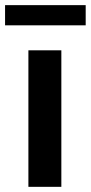

<svg xmlns="http://www.w3.org/2000/svg" viewBox="-44 -723 352 743"><path d="M193.4 -528.3V0H65.9V-528.3ZM287.6 -703.1V-625H-24.4V-703.1Z"/></svg>

Font: Roboto SemiCondensed SemiBold
Style: Regular
Weight: 600
Width: 4
Designer: Christian Robertson
Foundry: Google
Version: Version 3.009; 2024